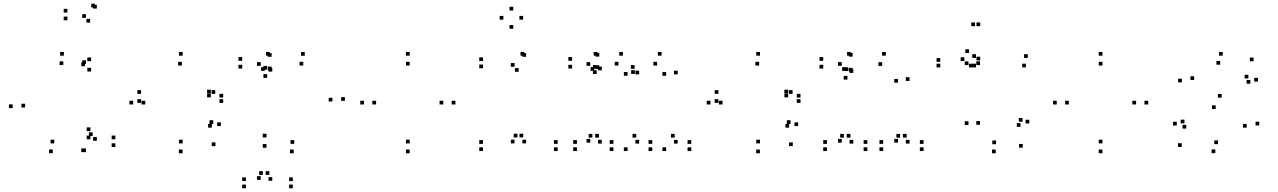

<svg xmlns="http://www.w3.org/2000/svg" viewBox="-20 -801 6860 1031"><path d="M441.5 16V-4H421.5V16ZM599.5 -11.5V-31.5H579.5V-11.5ZM599.5 -53V-73H579.5V-53ZM477.5 -70.5V-90.5H457.5V-70.5ZM500 -45V-65H480V-45ZM500 -755V-775H480V-755ZM490 -761V-781H470V-761ZM342 -733.5V-753.5H322V-733.5ZM342 -692V-712H322V-692ZM464 -679.5V-699.5H444V-679.5ZM441.5 -705V-725H421.5V-705ZM441.5 -457V-477H421.5V-457ZM436.5 -445.5V-465.5H416.5V-445.5ZM436.5 16V-4H416.5V16ZM48 -220.5V-240.5H28V-220.5ZM263.5 21.5V1.5H243.5V21.5ZM465.5 -53V-73H445.5V-53ZM465.5 -97V-117H445.5V-97ZM271.5 -31V-51H251.5V-31ZM115 -224V-244H95V-224ZM320 -451.5V-471.5H300V-451.5ZM469 -417V-437H449V-417ZM469 -472.5V-492.5H449V-472.5ZM323 -502V-522H303V-502Z M1137 -16.5V-36.5H1117V-16.5ZM1166 -124V-144H1146V-124ZM1125 -135.5V-155.5H1105V-135.5ZM1117.5 -115.5V-135.5H1097.5V-115.5ZM961 -31V-51H941V-31ZM760 -240V-260H740V-240ZM956.5 -449V-469H936.5V-449ZM1112 -299.5V-319.5H1092V-299.5ZM1112 -278V-298H1092V-278ZM1136 -297V-317H1116V-297ZM737.5 -297V-317H717.5V-297ZM737.5 -248.5V-268.5H717.5V-248.5ZM1178.5 -248.5V-268.5H1158.5V-248.5ZM1178.5 -277V-297H1158.5V-277ZM961 -502V-522H941V-502ZM695 -240V-260H675V-240ZM960.5 22V2H940.5V22Z M1552.5 210V190H1532.5V210ZM1552.5 171.5V151.5H1532.5V171.5ZM1426.5 138V118H1406.5V138ZM1442 170V150H1422V170ZM1442 -416.5V-436.5H1422V-416.5ZM1438.5 -423.5V-443.5H1418.5V-423.5ZM1438.5 -496V-516H1418.5V-496ZM1428.5 -502V-522H1408.5V-502ZM1280.5 -474.5V-494.5H1260.5V-474.5ZM1280.5 -433V-453H1260.5V-433ZM1402 -420.5V-440.5H1382V-420.5ZM1380 -447.5V-467.5H1360V-447.5ZM1380 165V145H1360V165ZM1391.5 138V118H1371.5V138ZM1300.5 171.5V151.5H1280.5V171.5ZM1300.5 210V190H1280.5V210ZM1832 -259.5V-279.5H1812V-259.5ZM1616.5 -501.5V-521.5H1596.5V-501.5ZM1414.5 -427V-447H1394.5V-427ZM1414.5 -383V-403H1394.5V-383ZM1608.5 -449V-469H1588.5V-449ZM1765 -256V-276H1745V-256ZM1560 -28.5V-48.5H1540V-28.5ZM1411 -63V-83H1391V-63ZM1411 -7.5V-27.5H1391V-7.5ZM1557 22V2H1537V22Z M2425.5 -240V-260H2405.5V-240ZM2180 -502V-522H2160V-502ZM1934.5 -240V-260H1914.5V-240ZM2180 22V2H2160V22ZM1999.5 -240V-260H1979.5V-240ZM2180 -449V-469H2160V-449ZM2360.5 -240V-260H2340.5V-240ZM2180 -31V-51H2160V-31Z M2974.5 10V-10H2954.5V10ZM2974.5 -28.5V-48.5H2954.5V-28.5ZM2789.5 -63V-83H2769.5V-63ZM2805 -31V-51H2785V-31ZM2805 -496V-516H2785V-496ZM2795 -502V-522H2775V-502ZM2573.5 -473V-493H2553.5V-473ZM2573.5 -434.5V-454.5H2553.5V-434.5ZM2765 -415.5V-435.5H2745V-415.5ZM2743 -442.5V-462.5H2723V-442.5ZM2743 -31V-51H2723V-31ZM2758.5 -63V-83H2738.5V-63ZM2573.5 -28.5V-48.5H2553.5V-28.5ZM2573.5 10V-10H2553.5V10ZM2789 -695.5V-715.5H2769V-695.5ZM2736 -744.5V-764.5H2716V-744.5ZM2683 -695.5V-715.5H2663V-695.5ZM2736 -646.5V-666.5H2716V-646.5Z M3482.5 10V-10H3462.5V10ZM3482.5 -28.5V-48.5H3462.5V-28.5ZM3396.5 -62V-82H3376.5V-62ZM3412 -30V-50H3392V-30ZM3412 -401.5V-421.5H3392V-401.5ZM3325 -502V-522H3305V-502ZM3184 -432V-452H3164V-432ZM3184 -404V-424H3164V-404ZM3301 -449V-469H3281V-449ZM3350 -394V-414H3330V-394ZM3350 10V-10H3330V10ZM3692 10V-10H3672V10ZM3692 -28.5V-48.5H3672V-28.5ZM3603 -62V-82H3583V-62ZM3619 -30V-50H3599V-30ZM3619 -401.5V-421.5H3599V-401.5ZM3532.5 -502V-522H3512.5V-502ZM3387.5 -431.5V-451.5H3367.5V-431.5ZM3389 -404V-424H3369V-404ZM3508.5 -449V-469H3488.5V-449ZM3557 -394V-414H3537V-394ZM3557 10V-10H3537V10ZM3274 10V-10H3254V10ZM3274 -28.5V-48.5H3254V-28.5ZM3196 -62V-82H3176V-62ZM3211.5 -30V-50H3191.5V-30ZM3211.5 -423.5V-443.5H3191.5V-423.5ZM3198 -430.5V-450.5H3178V-430.5ZM3198 -497V-517H3178V-497ZM3188 -502V-522H3168V-502ZM3052 -474.5V-494.5H3032V-474.5ZM3052 -433V-453H3032V-433ZM3171.5 -420.5V-440.5H3151.5V-420.5ZM3149.5 -447.5V-467.5H3129.5V-447.5ZM3149.5 -35V-55H3129.5V-35ZM3161 -62V-82H3141V-62ZM3078 -28.5V-48.5H3058V-28.5ZM3078 10V-10H3058V10Z M4237 -16.5V-36.5H4217V-16.5ZM4266 -124V-144H4246V-124ZM4225 -135.5V-155.5H4205V-135.5ZM4217.5 -115.5V-135.5H4197.5V-115.5ZM4061 -31V-51H4041V-31ZM3860 -240V-260H3840V-240ZM4056.5 -449V-469H4036.5V-449ZM4212 -299.5V-319.5H4192V-299.5ZM4212 -278V-298H4192V-278ZM4236 -297V-317H4216V-297ZM3837.5 -297V-317H3817.5V-297ZM3837.5 -248.5V-268.5H3817.5V-248.5ZM4278.5 -248.5V-268.5H4258.5V-248.5ZM4278.5 -277V-297H4258.5V-277ZM4061 -502V-522H4041V-502ZM3795 -240V-260H3775V-240ZM4060.5 22V2H4040.5V22Z M4939.5 10V-10H4919.5V10ZM4939.5 -28.5V-48.5H4919.5V-28.5ZM4848.5 -62V-82H4828.5V-62ZM4864 -30V-50H4844V-30ZM4864 -366.5V-386.5H4844V-366.5ZM4736.5 -502V-522H4716.5V-502ZM4535.5 -419.5V-439.5H4515.5V-419.5ZM4530.5 -373.5V-393.5H4510.5V-373.5ZM4717 -447V-467H4697V-447ZM4802 -357V-377H4782V-357ZM4802 -35V-55H4782V-35ZM4813.5 -62V-82H4793.5V-62ZM4722.5 -28.5V-48.5H4702.5V-28.5ZM4722.5 10V-10H4702.5V10ZM4637.5 10V-10H4617.5V10ZM4637.5 -28.5V-48.5H4617.5V-28.5ZM4546.5 -62V-82H4526.5V-62ZM4562 -30V-50H4542V-30ZM4562 -409.5V-429.5H4542V-409.5ZM4558.5 -416.5V-436.5H4538.5V-416.5ZM4558.5 -497V-517H4538.5V-497ZM4548.5 -502V-522H4528.5V-502ZM4400.5 -474.5V-494.5H4380.5V-474.5ZM4400.5 -433V-453H4380.5V-433ZM4522 -420.5V-440.5H4502V-420.5ZM4500 -447.5V-467.5H4480V-447.5ZM4500 -35V-55H4480V-35ZM4511.5 -62V-82H4491.5V-62ZM4420.5 -28.5V-48.5H4400.5V-28.5ZM4420.5 10V-10H4400.5V10Z M5472 -8V-28H5452V-8ZM5507 -138V-158H5487V-138ZM5471 -147.5V-167.5H5451V-147.5ZM5460 -120V-140H5440V-120ZM5328.5 -26.5V-46.5H5308.5V-26.5ZM5242.5 -131V-151H5222.5V-131ZM5242.5 -451.5V-471.5H5222.5V-451.5ZM5221 -439V-459H5201V-439ZM5489 -439V-459H5469V-439ZM5499 -490V-510H5479V-490ZM5221 -490V-510H5201V-490ZM5243.5 -476.5V-496.5H5223.5V-476.5ZM5243.5 -660.5V-680.5H5223.5V-660.5ZM5215.5 -660.5V-680.5H5195.5V-660.5ZM5158.5 -473.5V-493.5H5138.5V-473.5ZM5183.5 -516.5V-536.5H5163.5V-516.5ZM5029 -469V-489H5009V-469ZM5029 -439V-459H5009V-439ZM5203 -439V-459H5183V-439ZM5180.5 -451.5V-471.5H5160.5V-451.5ZM5180.5 -130V-150H5160.5V-130ZM5327 22V2H5307V22Z M6145.5 -240V-260H6125.5V-240ZM5900 -502V-522H5880V-502ZM5654.5 -240V-260H5634.5V-240ZM5900 22V2H5880V22ZM5719.5 -240V-260H5699.5V-240ZM5900 -449V-469H5880V-449ZM6080.5 -240V-260H6060.5V-240ZM5900 -31V-51H5880V-31Z M6742 -127.5V-147.5H6722V-127.5ZM6540 -276.5V-296.5H6520V-276.5ZM6392.5 -371.5V-391.5H6372.5V-371.5ZM6532 -453.5V-473.5H6512V-453.5ZM6683.5 -379.5V-399.5H6663.5V-379.5ZM6694 -351.5V-371.5H6674V-351.5ZM6735 -363V-383H6715V-363ZM6711.5 -472V-492H6691.5V-472ZM6546 -502V-522H6526V-502ZM6326.5 -358.5V-378.5H6306.5V-358.5ZM6508 -215.5V-235.5H6488V-215.5ZM6674.5 -115.5V-135.5H6654.5V-115.5ZM6520.5 -27V-47H6500.5V-27ZM6350 -110.5V-130.5H6330V-110.5ZM6340 -138.5V-158.5H6320V-138.5ZM6299 -127V-147H6279V-127ZM6325.5 -12V-32H6305.5V-12ZM6506 21.5V1.5H6486V21.5Z"/></svg>

Font: Monaspace Xenon Dots Var
Style: Regular
Weight: 400
Designer: Riley Cran and the Lettermatic Team
Version: Version 1.100 (Monaspace Xenon Dots)